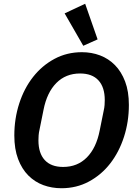

<svg xmlns="http://www.w3.org/2000/svg" viewBox="-20 -987 731 1019"><path d="M306 12Q255 12 210 -4.5Q165 -21 130.5 -55.5Q96 -90 76 -143Q56 -196 56 -268Q56 -357 82 -437.5Q108 -518 155.5 -578.5Q203 -639 269 -674.5Q335 -710 415 -710Q466 -710 511 -693Q556 -676 590 -641.5Q624 -607 644 -554.5Q664 -502 664 -430Q664 -341 638 -260.5Q612 -180 565 -119.5Q518 -59 452 -23.5Q386 12 306 12ZM315 -101Q391 -101 441 -151.5Q491 -202 509 -294L530 -398Q534 -415 535 -429.5Q536 -444 536 -456Q536 -524 502.5 -560.5Q469 -597 405 -597Q329 -597 279 -546.5Q229 -496 211 -404L190 -300Q186 -283 185 -268.5Q184 -254 184 -242Q184 -174 217.5 -137.5Q251 -101 315 -101ZM323 -916 432 -967 498 -778 422 -744Z"/></svg>

Font: IBM Plex Sans SmBld
Style: Italic
Weight: 600
Italic angle: -11°
Designer: Mike Abbink, Paul van der Laan, Pieter van Rosmalen
Foundry: Bold Monday
Version: Version 3.005